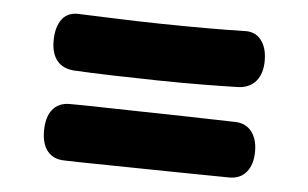

<svg xmlns="http://www.w3.org/2000/svg" viewBox="-36 -548 721 450"><g transform="rotate(5 325.0 -323.5)"><path d="M134.3 -366.1Q107.5 -367.6 93.4 -384.3Q79.3 -401 79.3 -431Q79.3 -464.3 93.3 -482.6Q107.3 -500.9 134.3 -499.1Q166.3 -498.1 216.8 -496.1Q267.3 -494.1 323.8 -493.1Q380.3 -492.1 432.8 -492.1Q485.3 -492.1 521.3 -493.1Q547.6 -494.9 561.9 -476.9Q576.3 -459 576.3 -428Q576.3 -398 561.9 -380.4Q547.6 -362.9 521.3 -361.1Q488.3 -360.1 437.3 -359.6Q386.3 -359.1 329.8 -360.1Q273.3 -361.1 221.3 -362.6Q169.3 -364.1 134.3 -366.1ZM130.3 -154.1Q103.5 -154.1 89.4 -171.1Q75.3 -188 75.3 -219Q75.3 -251.6 89.4 -269.3Q103.5 -287.1 130.3 -287.1Q156.3 -287.1 200.3 -286.1Q244.3 -285.1 295.8 -284.1Q347.3 -283.1 394.8 -282.1Q442.3 -281.1 475.8 -280.1Q509.3 -279.1 517.3 -279.1Q543.6 -279.1 557.9 -261.7Q572.3 -244.2 572.3 -214Q572.3 -183.8 557.9 -165.9Q543.6 -148.1 517.3 -148.1Q511.3 -148.1 479.3 -148.6Q447.3 -149.1 400.3 -149.6Q353.3 -150.1 301.8 -151.1Q250.3 -152.1 204.3 -152.6Q158.3 -153.1 130.3 -154.1Z"/></g></svg>

Font: Playpen Sans Thai
Style: Regular
Weight: 400
Designer: Sirin Gunkloy, Laura Meseguer, Veronika Burian, José Scaglione
Foundry: TypeTogether
Version: Version 2.000